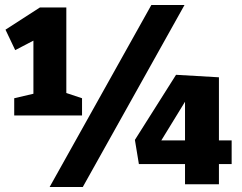

<svg xmlns="http://www.w3.org/2000/svg" viewBox="-20 -739 969 770"><path d="M309 -345V-276H37V-345L114 -363V-576L41 -538L2 -620L140 -709H246V-366ZM179 11 587 -719H720L312 11ZM909 -81H858V0H722V-81H537L521 -178L686 -439L858 -429V-176H909ZM627 -176H722V-331Z"/></svg>

Font: Bitter ExtraBold
Style: Regular
Weight: 800
Designer: Sol Matas, and Bitter project Authors
Foundry: Sol Matas
Version: Version 2.001